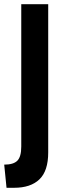

<svg xmlns="http://www.w3.org/2000/svg" viewBox="-24 -720 326 912"><path d="M43 172H7L-4 62Q40 62 58.5 43.2Q77 24.5 77 -24V-700H205V4Q205 92 163.2 132Q121.5 172 43 172Z"/></svg>

Font: Cabin
Style: Bold
Weight: 700
Designer: Pablo Impallari
Foundry: Pablo Impallari. http://www.impallari.com Igino Marini. http://www.ikern.com
Version: Version 3.001;hotconv 1.0.109;makeotfexe 2.5.65596